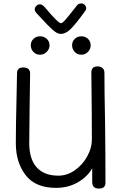

<svg xmlns="http://www.w3.org/2000/svg" viewBox="-20 -1094 707 1116"><path d="M591 -362Q593 -192 593 -31Q593 2 555 2Q535 2 525.5 -7.5Q516 -17 516 -38V-116Q488 -66 432 -34Q376 -2 306 -2Q186 -2 129 -76Q72 -150 72 -261Q72 -315 73 -377Q74 -439 75 -472Q77 -539 79 -669Q79 -702 116 -702Q135 -702 145 -693Q155 -684 155 -668Q155 -638 152 -458Q150 -330 150 -262Q150 -169 193.5 -121Q237 -73 319 -73Q371 -73 416 -105Q461 -137 487.5 -186Q514 -235 514 -282Q514 -406 511 -673Q511 -708 547 -708Q566 -708 576.5 -698Q587 -688 587 -671Q587 -563 590 -426Q590 -385 591 -362ZM159 -831Q159 -853 174.5 -868Q190 -883 213 -883Q236 -883 252 -868Q268 -853 268 -831Q268 -809 251.5 -792.5Q235 -776 213 -776Q190 -776 174.5 -792Q159 -808 159 -831ZM399 -831Q399 -853 414.5 -868Q430 -883 453 -883Q476 -883 491.5 -868Q507 -853 507 -831Q507 -808 491 -792Q475 -776 453 -776Q430 -776 414.5 -792Q399 -808 399 -831ZM481 -1046Q481 -1041 478.5 -1036Q476 -1031 472 -1026Q426 -962 395 -929.5Q364 -897 332 -897Q312 -897 284.5 -922Q257 -947 219 -989L192 -1018Q182 -1028 182 -1040Q182 -1051 191.5 -1060Q201 -1069 212 -1069Q226 -1069 243 -1049Q318 -959 335 -959Q343 -959 364 -983.5Q385 -1008 427 -1062Q436 -1074 453 -1074Q464 -1074 472.5 -1065.5Q481 -1057 481 -1046Z"/></svg>

Font: Mali
Style: Regular
Weight: 400
Version: Version 1.000; ttfautohint (v1.6)